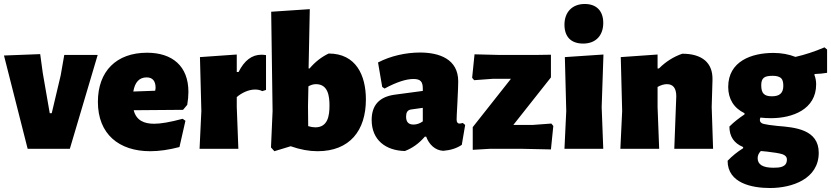

<svg xmlns="http://www.w3.org/2000/svg" viewBox="-20 -748 4177 965"><path d="M195 -381 182 -476 0 -469 119 0H331L471 -472H303L285 -369L240 -179H230Z M900 -196 921 -221C925 -244 927 -266 927 -286C927 -416 846 -483 719 -483C565 -483 472 -390 472 -236C472 -74 578 12 735 12C780 12 829 5 882 -9L912 -141L898 -151C835 -134 788 -126 755 -126C705 -126 665 -142 652 -194ZM762 -306 760 -292 650 -288C658 -335 680 -359 717 -359C747 -359 762 -341 762 -306Z M1178 0 1170 -210V-260C1194 -281 1229 -298 1262 -298C1277 -298 1289 -295 1298 -290L1317 -296V-471C1310 -472 1303 -473 1294 -473C1246 -473 1208 -444 1179 -386H1170V-474L985 -461L992 -190L983 0Z M1632 -479C1596 -462 1564 -437 1536 -404H1531L1537 -702L1343 -689L1350 -190L1342 -7L1359 12L1441 -13C1489 4 1534 12 1576 12C1738 12 1819 -92 1819 -248C1819 -370 1769 -479 1632 -479ZM1565 -108C1554 -108 1542 -110 1529 -114L1528 -215L1530 -314C1542 -321 1555 -325 1568 -325C1629 -325 1636 -265 1636 -217C1636 -167 1628 -108 1565 -108Z M2015 11C2052 -3 2086 -27 2115 -61H2122C2136 -23 2166 8 2208 10C2245 7 2276 -3 2301 -20L2318 -120L2306 -130C2299 -128 2294 -127 2289 -127C2284 -127 2281 -129 2279 -132C2276 -135 2275 -141 2275 -148C2275 -154 2276 -182 2279 -233C2282 -290 2283 -326 2283 -339C2283 -451 2188 -484 2091 -484C2020 -484 1943 -467 1880 -434L1901 -311L1913 -303C1972 -335 2021 -351 2058 -351C2093 -351 2105 -338 2105 -303V-291L1963 -272C1886 -261 1848 -219 1848 -145C1848 -44 1919 9 2015 11ZM2048 -198 2105 -206V-138C2090 -127 2074 -122 2058 -122C2033 -122 2021 -135 2021 -162C2021 -181 2027 -196 2048 -198Z M2484 -472 2365 -475 2353 -357 2363 -345 2458 -352H2548L2356 -109V5L2441 0H2607L2749 3L2761 -115L2751 -127L2656 -120H2560L2749 -359V-473L2683 -472Z M2826 -190 2817 0H3012L3004 -210L3013 -474L2819 -461ZM2919 -728C2856 -728 2817 -687 2817 -624C2817 -563 2850 -529 2911 -529C2975 -529 3012 -570 3012 -633C3012 -692 2979 -728 2919 -728Z M3098 0H3293L3285 -210V-311C3301 -320 3317 -325 3332 -325C3363 -325 3379 -305 3379 -264L3369 0H3564L3557 -210L3561 -346C3562 -389 3550 -421 3524 -444C3497 -467 3459 -478 3409 -478C3366 -463 3327 -439 3292 -404H3285V-474L3100 -461L3107 -190Z M4075 -376C4099 -377 4120 -379 4137 -382V-499L4124 -510C4075 -489 4026 -473 3978 -462C3945 -475 3908 -482 3867 -482C3757 -482 3640 -440 3640 -311C3640 -251 3668 -205 3722 -179V-173C3695 -155 3669 -135 3646 -112C3646 -62 3669 -28 3715 -9V-3C3686 15 3660 36 3637 60C3637 173 3760 197 3850 197C3962 197 4095 151 4095 20C4095 -97 3977 -108 3888 -115C3855 -118 3832 -122 3819 -125C3806 -128 3799 -135 3799 -145C3799 -148 3800 -152 3802 -157C3819 -155 3837 -154 3855 -154C3963 -154 4082 -198 4082 -324C4082 -341 4079 -357 4073 -372ZM3903 -277C3894 -268 3879 -264 3859 -264C3840 -264 3826 -268 3818 -277C3810 -285 3806 -299 3806 -320C3806 -337 3810 -350 3819 -357C3827 -364 3842 -367 3864 -367C3883 -367 3896 -363 3905 -356C3913 -349 3917 -336 3917 -317C3917 -298 3912 -285 3903 -277ZM3912 27C3927 32 3935 41 3935 54C3935 93 3898 95 3867 95C3814 95 3788 79 3788 47C3788 34 3793 22 3804 11L3835 14C3870 18 3896 22 3912 27Z"/></svg>

Font: Luna Sans Black
Style: Regular
Weight: 900
Designer: Juan Pablo del Peral
Foundry: Huerta Tipografica
Version: Version 2.001; ttfautohint (v1.5)